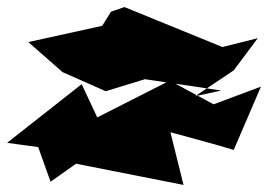

<svg xmlns="http://www.w3.org/2000/svg" viewBox="-32 -558 758 543"><path d="M629 -359 697 -450 597 -425 320 -538 282 -525 257 -485 48 -439 145 -354 267 -300 378 -334 594 -302 520 -286ZM629 -134 706 -313 572 -263 448 -330 243 -226 199 -320 -12 -154 76 -142 111 -44 183 -95 487 -35 450 -184C512 -167 573 -151 629 -134Z"/></svg>

Font: Asimov Silicon
Style: Regular
Weight: 400
Designer: Google
Version: Version 2.000980; 2014